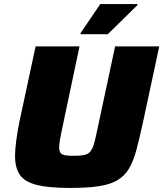

<svg xmlns="http://www.w3.org/2000/svg" viewBox="-20 -916 803 944"><path d="M324 8Q219 8 160 -7Q101 -22 77.5 -56.5Q54 -91 54 -148Q54 -180 59.5 -222Q65 -264 75 -315L155 -688H371L285 -281Q278 -249 274.5 -227.5Q271 -206 271 -191Q271 -173 278 -164Q285 -155 301 -152.5Q317 -150 345 -150Q376 -150 394.5 -154Q413 -158 424 -171Q435 -184 442.5 -210Q450 -236 459 -281L546 -688H763L683 -315Q666 -236 651 -180Q636 -124 614.5 -87.5Q593 -51 557.5 -30Q522 -9 466 -0.5Q410 8 324 8ZM376 -748V-753L473 -896H656V-891L510 -748Z"/></svg>

Font: Saira SemiExpanded ExtraBold
Style: Italic
Weight: 800
Width: 6
Italic angle: -12°
Designer: Hector Gatti with collaboration of the Omnibus-Type team
Foundry: Omnibus-Type
Version: Version 1.101